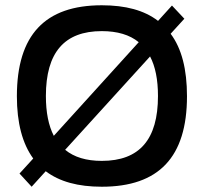

<svg xmlns="http://www.w3.org/2000/svg" viewBox="-20 -699 771 728"><path d="M366 9C276 9 206 -10 153 -50C135 -64 119 -80 106 -98L184 -184C195 -163 209 -145 227 -131L100 9L54 -41L106 -98C65 -154 44 -233 44 -334C44 -567 151 -679 366 -679C456 -679 527 -660 579 -620C598 -606 614 -590 627 -571L549 -485C538 -507 524 -525 506 -539L632 -678L679 -628L627 -571C669 -515 689 -436 689 -334C689 -103 582 9 366 9ZM154 -335C154 -273 164 -223 184 -184L506 -539C472 -567 425 -581 366 -581C224 -581 154 -500 154 -335ZM227 -131C261 -103 307 -89 366 -89C509 -89 579 -170 579 -335C579 -397 569 -447 549 -485Z"/></svg>

Font: LT Wave Alt Medium
Style: Regular
Weight: 500
Designer: Daniel Lyons
Version: Version 2.5 (Glyphs App)